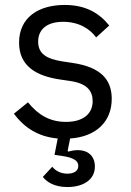

<svg xmlns="http://www.w3.org/2000/svg" viewBox="-20 -548 527 775"><path d="M252 207C311 207 363 181 363 124C363 81 334 58 295 58C283 58 269 60 256 64L253 61L263 11C367 4 431 -56 431 -149C431 -227 387 -277 273 -294L233 -300C169 -310 134 -330 134 -380C134 -429 169 -460 235 -460C301 -460 345 -429 368 -397L421 -445C379 -497 324 -528 241 -528C136 -528 57 -478 57 -376C57 -280 128 -241 223 -227L264 -221C332 -211 354 -180 354 -140C354 -87 314 -56 246 -56C181 -56 133 -85 93 -135L36 -89C77 -34 133 4 213 11L200 77L228 81C284 89 296 104 296 122C296 143 277 153 252 153C223 153 203 140 191 125L153 166C167 185 198 207 252 207Z"/></svg>

Font: Braiins Sans
Style: Regular
Weight: 400
Designer: Mike Abbink, Paul van der Laan, Pieter van Rosmalen, Jiri Chlebus, Lubos Buracinsky
Foundry: Bold Monday, Sudetype
Version: Version 1.000;hotconv 1.0.109;makeotfexe 2.5.65596